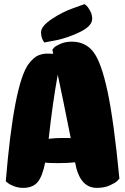

<svg xmlns="http://www.w3.org/2000/svg" viewBox="-20 -911 608 931"><path d="M195 -705Q179 -725 179 -754.5Q179 -784 231.5 -819Q284 -854 337 -872L390 -891Q394 -888 400 -883Q406 -878 416.5 -859.5Q427 -841 427 -820Q427 -785 369 -756.5Q311 -728 253 -716ZM344 -124Q309 -120 260.5 -120Q212 -120 199 -123Q186 -56 162.5 -28Q139 0 92 0Q69 0 48 -8Q27 -16 18 -24L8 -32Q47 -502 118 -600Q144 -634 166 -642.5Q188 -651 207 -651Q226 -651 231 -650.5Q236 -650 238 -650L234 -670Q237 -674 242.5 -680.5Q248 -687 272 -698Q296 -709 328 -709Q394 -709 432.5 -659.5Q471 -610 501.5 -467.5Q532 -325 559 -45Q555 -40 547.5 -32.5Q540 -25 513.5 -12.5Q487 0 449 0Q366 0 344 -124ZM323 -241Q287 -423 260 -549Q235 -411 216 -238Q248 -242 283 -242Q318 -242 323 -241Z"/></svg>

Font: Chela One Cyrilic
Style: Regular
Weight: 400
Designer: Miguel Hernandez
Foundry: LatinoType
Version: Version 1.001